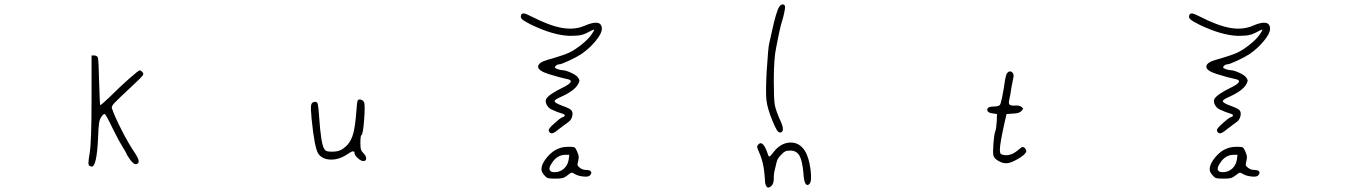

<svg xmlns="http://www.w3.org/2000/svg" viewBox="-20 -731 6040 862"><path d="M391 -285V-482H403Q415 -482 419 -473Q423 -465 425 -362Q428 -261 430 -259Q431 -258 443 -268.5Q455 -279 473 -296Q518 -341 560 -378Q602 -415 607 -415Q613 -415 620 -407Q626 -400 620.5 -392Q615 -384 584 -355Q508 -284 494 -269Q480 -254 482 -246Q494 -210 525.5 -148Q557 -86 587 -42Q616 2 591 6Q580 8 563 -16Q547 -39 547 -43Q547 -45 530 -72Q514 -98 490 -146Q456 -217 450 -219Q445 -221 434 -205Q427 -194 424.5 -176.5Q422 -159 420 -106Q414 14 393 17Q388 17 381 13Q377 10 377 0.5Q377 -9 382 -40Q391 -88 391 -285Z M1585 -278Q1588 -286 1598.5 -284Q1609 -282 1614 -273Q1620 -262 1615 -195.5Q1610 -129 1603 -125Q1598 -122 1598 -89Q1598 -68 1600.5 -60Q1603 -52 1611 -44Q1624 -31 1624 -19.5Q1624 -8 1611 -8Q1601 -8 1586.5 -21Q1572 -34 1572 -43Q1572 -61 1543 -41Q1505 -14 1466 -14.5Q1427 -15 1409 -41Q1392 -67 1379 -197Q1374 -246 1377 -260Q1380 -274 1396 -274Q1404 -274 1407 -262Q1410 -250 1413 -204Q1421 -84 1436 -62Q1440 -55 1447 -52.5Q1454 -50 1472 -50Q1494 -50 1509 -57Q1524 -64 1540 -81Q1558 -101 1566.5 -133.5Q1575 -166 1580 -232Q1583 -272 1585 -278Z M2533 -14 2536 -36H2517Q2480 -35 2457 2Q2444 21 2447.5 31.5Q2451 42 2469 42Q2494 42 2511.5 26.5Q2529 11 2533 -14ZM2490 -65Q2508 -72 2534 -72Q2554 -72 2559 -69.5Q2564 -67 2571 -51Q2577 -37 2578 -29.5Q2579 -22 2576 -9Q2572 6 2573 10.5Q2574 15 2583 22Q2595 32 2612 32Q2628 32 2633 39Q2638 46 2629 56Q2623 64 2599 61.5Q2575 59 2560 50Q2551 44 2546 44.5Q2541 45 2528 56Q2515 66 2505.5 68.5Q2496 71 2472 71Q2447 71 2439.5 68.5Q2432 66 2424 56Q2411 42 2411 29Q2411 5 2436 -25Q2461 -55 2490 -65ZM2320 -664Q2323 -672 2333 -670.5Q2343 -669 2368 -656Q2448 -615 2504.5 -605.5Q2561 -596 2606 -616Q2643 -632 2662.5 -628.5Q2682 -625 2682 -601Q2682 -581 2654.5 -547.5Q2627 -514 2591 -489Q2570 -475 2534.5 -458.5Q2499 -442 2489 -442Q2481 -442 2474 -434Q2470 -430 2471.5 -427.5Q2473 -425 2482 -421Q2496 -416 2504 -416Q2518 -416 2542.5 -405Q2567 -394 2574 -384Q2581 -375 2581.5 -370.5Q2582 -366 2576 -354Q2559 -323 2498 -296Q2468 -283 2470 -276Q2472 -268 2505 -256Q2539 -244 2546 -235Q2553 -225 2549 -209Q2545 -193 2533 -184Q2532 -184 2516 -171.5Q2500 -159 2490 -152Q2469 -134 2459 -132.5Q2449 -131 2444 -143Q2440 -153 2469 -177Q2496 -202 2506 -205Q2516 -208 2515.5 -213Q2515 -218 2504 -221Q2485 -226 2455 -240Q2441 -247 2434 -261.5Q2427 -276 2432 -286Q2443 -307 2507 -338Q2570 -369 2522 -377Q2499 -382 2489 -385Q2486 -386 2479 -388Q2472 -390 2462 -393Q2452 -396 2445 -398Q2396 -413 2396 -431.5Q2396 -450 2437 -462Q2511 -483 2536 -495Q2561 -507 2591 -531Q2621 -555 2634 -574Q2651 -598 2646 -598Q2644 -598 2636 -594Q2607 -578 2590 -574Q2573 -570 2539 -570Q2465 -572 2365 -620Q2333 -636 2324 -644.5Q2315 -653 2320 -664Z M3384 -82Q3405 -105 3427 -40Q3429 -36 3430 -32Q3433 -23 3444 -37Q3447 -41 3452 -47Q3484 -89 3526.5 -91Q3569 -93 3594 -53Q3612 -24 3619 30.5Q3626 85 3613 96Q3597 109 3590 74Q3588 63 3587 46Q3582 -10 3569 -32.5Q3556 -55 3528 -55Q3513 -55 3505.5 -51.5Q3498 -48 3487 -36Q3470 -19 3467 -4Q3465 4 3459 29Q3454 46 3454 71Q3454 94 3443 104Q3434 112 3428 111Q3422 110 3418 100Q3414 90 3414 72Q3410 0 3388 -47Q3380 -65 3379.5 -70.5Q3379 -76 3384 -82ZM3478 -700Q3484 -710 3492.5 -711Q3501 -712 3504 -704Q3507 -697 3496 -653Q3483 -610 3479 -589Q3478 -583 3472.5 -557Q3467 -531 3465 -519Q3454 -470 3454 -368Q3454 -286 3458.5 -260Q3463 -234 3488 -179Q3496 -160 3494.5 -148Q3493 -136 3482 -136Q3475 -136 3467.5 -147.5Q3460 -159 3447 -191Q3425 -245 3421 -281.5Q3417 -318 3422 -410Q3429 -519 3433 -534Q3436 -545 3446 -592Q3465 -679 3478 -700Z M4502 -403Q4511 -415 4522 -408Q4533 -401 4530 -385Q4527 -372 4521 -339Q4516 -304 4512 -287Q4507 -268 4512 -262Q4517 -256 4536 -257Q4556 -259 4566 -251Q4573 -246 4573 -243.5Q4573 -241 4566 -233Q4557 -222 4528 -221L4499 -219L4490 -180Q4469 -86 4469 -59Q4469 -47 4471.5 -42.5Q4474 -38 4482 -36Q4515 -28 4548 -55Q4566 -71 4571 -71Q4578 -71 4583.5 -63Q4589 -55 4587 -49Q4581 -35 4548.5 -16.5Q4516 2 4498 2Q4480 2 4461.5 -9Q4443 -20 4440 -33Q4437 -44 4440 -85.5Q4443 -127 4448 -140Q4453 -153 4455 -186L4456 -219L4436 -222Q4415 -225 4413 -234Q4411 -244 4418.5 -248.5Q4426 -253 4444 -253Q4463 -253 4469 -260Q4477 -269 4493 -376Q4497 -397 4502 -403Z M5533 -14 5536 -36H5517Q5480 -35 5457 2Q5444 21 5447.5 31.5Q5451 42 5469 42Q5494 42 5511.5 26.5Q5529 11 5533 -14ZM5490 -65Q5508 -72 5534 -72Q5554 -72 5559 -69.5Q5564 -67 5571 -51Q5577 -37 5578 -29.5Q5579 -22 5576 -9Q5572 6 5573 10.5Q5574 15 5583 22Q5595 32 5612 32Q5628 32 5633 39Q5638 46 5629 56Q5623 64 5599 61.5Q5575 59 5560 50Q5551 44 5546 44.5Q5541 45 5528 56Q5515 66 5505.5 68.5Q5496 71 5472 71Q5447 71 5439.5 68.5Q5432 66 5424 56Q5411 42 5411 29Q5411 5 5436 -25Q5461 -55 5490 -65ZM5320 -664Q5323 -672 5333 -670.5Q5343 -669 5368 -656Q5448 -615 5504.5 -605.5Q5561 -596 5606 -616Q5643 -632 5662.5 -628.5Q5682 -625 5682 -601Q5682 -581 5654.5 -547.5Q5627 -514 5591 -489Q5570 -475 5534.5 -458.5Q5499 -442 5489 -442Q5481 -442 5474 -434Q5470 -430 5471.5 -427.5Q5473 -425 5482 -421Q5496 -416 5504 -416Q5518 -416 5542.5 -405Q5567 -394 5574 -384Q5581 -375 5581.5 -370.5Q5582 -366 5576 -354Q5559 -323 5498 -296Q5468 -283 5470 -276Q5472 -268 5505 -256Q5539 -244 5546 -235Q5553 -225 5549 -209Q5545 -193 5533 -184Q5532 -184 5516 -171.5Q5500 -159 5490 -152Q5469 -134 5459 -132.5Q5449 -131 5444 -143Q5440 -153 5469 -177Q5496 -202 5506 -205Q5516 -208 5515.5 -213Q5515 -218 5504 -221Q5485 -226 5455 -240Q5441 -247 5434 -261.5Q5427 -276 5432 -286Q5443 -307 5507 -338Q5570 -369 5522 -377Q5499 -382 5489 -385Q5486 -386 5479 -388Q5472 -390 5462 -393Q5452 -396 5445 -398Q5396 -413 5396 -431.5Q5396 -450 5437 -462Q5511 -483 5536 -495Q5561 -507 5591 -531Q5621 -555 5634 -574Q5651 -598 5646 -598Q5644 -598 5636 -594Q5607 -578 5590 -574Q5573 -570 5539 -570Q5465 -572 5365 -620Q5333 -636 5324 -644.5Q5315 -653 5320 -664Z"/></svg>

Font: sitelen luka ante tan jan Iwi
Style: Regular
Weight: 400
Designer: jan Iwi
Foundry: SP Font Maker - https://wasokeli.github.io/sp-font-maker
Version: Version 1.0